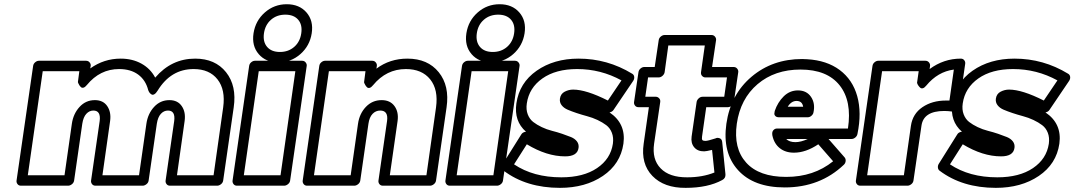

<svg xmlns="http://www.w3.org/2000/svg" viewBox="-20 -862 5131 917"><path d="M59.1 0 138.2 -546.9Q139.6 -557.6 148.2 -564.7Q156.7 -571.8 166 -571.8H391.1Q401.9 -571.8 408.2 -563.7Q414.6 -555.7 413.1 -546.9L411.1 -535.2Q476.6 -582 556.2 -582Q612.3 -582 655.5 -558.1Q698.7 -534.2 721.2 -491.2Q798.8 -582 912.1 -582Q1007.8 -582 1059.6 -517.1Q1111.3 -452.1 1096.2 -349.1L1045.9 0Q1044.4 10.7 1035.4 17.8Q1026.4 24.9 1017.1 24.9H792Q781.2 24.9 775.4 17.1Q769.5 9.3 771 0L812 -284.2Q818.4 -334 782.2 -334Q762.7 -334 748.3 -318.4Q733.9 -302.7 729 -271L689.9 0Q688.5 10.7 679.4 17.8Q670.4 24.9 661.1 24.9H436Q425.3 24.9 419.4 17.1Q413.6 9.3 415 0L456.1 -284.2Q462.4 -334 425.8 -334Q406.7 -334 392.3 -318.4Q377.9 -302.7 373 -271L334 0Q332.5 10.7 323.5 17.8Q314.5 24.9 305.2 24.9H80.1Q69.3 24.9 63.5 17.1Q57.6 9.3 59.1 0ZM112.8 -24.9H288.1L323.2 -271Q330.1 -318.8 359.9 -351.3Q389.6 -383.8 433.1 -383.8Q472.7 -383.8 492.2 -355.2Q511.7 -326.7 505.9 -284.2L469.2 -24.9H644L679.2 -271Q686 -318.8 715.8 -351.3Q745.6 -383.8 789.1 -383.8Q828.6 -383.8 848.1 -355.2Q867.7 -326.7 861.8 -284.2L825.2 -24.9H1000L1045.9 -349.1Q1057.6 -433.6 1018.8 -482.9Q980 -532.2 904.8 -532.2Q795.9 -532.2 732.9 -429.2Q725.1 -416.5 717.5 -412.1Q710 -407.7 704.8 -410.4Q699.7 -413.1 695.8 -417.5Q691.9 -421.9 689.9 -426.8L688 -431.2Q675.8 -479.5 639.9 -505.9Q604 -532.2 548.8 -532.2Q457.5 -532.2 395 -456.1Q386.7 -445.8 379.4 -443.6Q372.1 -441.4 367.4 -445.3Q362.8 -449.2 359.1 -454.8Q355.5 -460.4 353.5 -465.3L352.1 -470.2L358.9 -522H184.1Z M1090.8 0 1169.9 -546.9Q1171.4 -557.6 1179.9 -564.7Q1188.5 -571.8 1197.8 -571.8H1422.9Q1433.6 -571.8 1439.9 -563.7Q1446.3 -555.7 1444.8 -546.9L1365.7 0Q1364.3 10.7 1355.2 17.8Q1346.2 24.9 1336.9 24.9H1111.8Q1101.1 24.9 1095.2 17.1Q1089.4 9.3 1090.8 0ZM1144.5 -24.9H1319.8L1390.6 -522H1215.8ZM1215.6 -603.5Q1181.6 -643.1 1190.9 -703.1Q1200.2 -763.2 1244.9 -802.5Q1289.6 -841.8 1349.6 -841.8Q1409.7 -841.8 1443.8 -802.5Q1478 -763.2 1468.8 -703.1Q1459.5 -643.1 1414.6 -603.5Q1369.6 -564 1309.6 -564Q1249.5 -564 1215.6 -603.5ZM1274.4 -767.8Q1246.6 -743.7 1240.7 -703.1Q1234.9 -662.6 1255.6 -638.2Q1276.4 -613.8 1316.9 -613.8Q1357.4 -613.8 1385.3 -638.2Q1413.1 -662.6 1418.9 -703.1Q1424.8 -743.7 1404.1 -767.8Q1383.3 -792 1342.8 -792Q1302.2 -792 1274.4 -767.8Z M1425.8 0 1504.9 -546.9Q1506.3 -557.6 1514.9 -564.7Q1523.4 -571.8 1532.7 -571.8H1757.8Q1768.6 -571.8 1774.9 -563.7Q1781.2 -555.7 1779.8 -546.9L1777.8 -534.2Q1841.8 -582 1925.8 -582Q2022.9 -582 2075.4 -517.1Q2127.9 -452.1 2112.8 -349.1L2062.5 0Q2061 10.7 2052 17.8Q2043 24.9 2033.7 24.9H1808.6Q1797.9 24.9 1792 17.1Q1786.1 9.3 1787.6 0L1828.6 -284.2Q1835.4 -334 1795.9 -334Q1774.4 -334 1759.3 -318.1Q1744.1 -302.2 1739.7 -271L1700.7 0Q1699.2 10.7 1690.2 17.8Q1681.2 24.9 1671.9 24.9H1446.8Q1436 24.9 1430.2 17.1Q1424.3 9.3 1425.8 0ZM1479.5 -24.9H1654.8L1689.9 -271Q1696.8 -319.3 1727.5 -351.6Q1758.3 -383.8 1802.7 -383.8Q1843.3 -383.8 1864 -355.5Q1884.8 -327.1 1878.9 -284.2L1841.8 -24.9H2016.6L2062.5 -349.1Q2074.2 -433.6 2034.7 -482.9Q1995.1 -532.2 1918.5 -532.2Q1825.2 -532.2 1761.7 -455.1Q1753.4 -444.8 1746.1 -442.6Q1738.8 -440.4 1734.1 -444.3Q1729.5 -448.2 1725.8 -453.9Q1722.2 -459.5 1720.2 -464.4L1718.8 -469.2L1725.6 -522H1550.8Z M2107.4 0 2186.5 -546.9Q2188 -557.6 2196.5 -564.7Q2205.1 -571.8 2214.4 -571.8H2439.5Q2450.2 -571.8 2456.5 -563.7Q2462.9 -555.7 2461.4 -546.9L2382.3 0Q2380.9 10.7 2371.8 17.8Q2362.8 24.9 2353.5 24.9H2128.4Q2117.7 24.9 2111.8 17.1Q2106 9.3 2107.4 0ZM2161.1 -24.9H2336.4L2407.2 -522H2232.4ZM2232.2 -603.5Q2198.2 -643.1 2207.5 -703.1Q2216.8 -763.2 2261.5 -802.5Q2306.2 -841.8 2366.2 -841.8Q2426.3 -841.8 2460.4 -802.5Q2494.6 -763.2 2485.4 -703.1Q2476.1 -643.1 2431.2 -603.5Q2386.2 -564 2326.2 -564Q2266.1 -564 2232.2 -603.5ZM2291 -767.8Q2263.2 -743.7 2257.3 -703.1Q2251.5 -662.6 2272.2 -638.2Q2293 -613.8 2333.5 -613.8Q2374 -613.8 2401.9 -638.2Q2429.7 -662.6 2435.5 -703.1Q2441.4 -743.7 2420.7 -767.8Q2399.9 -792 2359.4 -792Q2318.8 -792 2291 -767.8Z M2381.3 -79.1 2469.2 -219.2Q2475.6 -231 2492.2 -232.9Q2434.1 -283.7 2446.3 -368.2Q2460.4 -466.3 2543 -524.2Q2625.5 -582 2743.2 -582Q2881.3 -582 2999.5 -509.8Q3007.8 -504.9 3009 -495.1Q3010.3 -485.4 3004.4 -476.1L2910.2 -336.9Q2903.3 -327.1 2891.1 -325.2Q2970.7 -271.5 2957.5 -175.8Q2943.4 -78.6 2859.4 -21.7Q2775.4 35.2 2654.3 35.2Q2494.1 35.2 2385.3 -46.9Q2378.4 -52.2 2377.4 -61.5Q2376.5 -70.8 2381.3 -79.1ZM2435.1 -77.1Q2527.3 -15.1 2661.1 -15.1Q2766.6 -15.1 2831.5 -59.1Q2896.5 -103 2907.2 -175.8Q2911.1 -205.1 2902.3 -227.8Q2893.6 -250.5 2875.5 -264.2Q2857.4 -277.8 2833.5 -289.1Q2809.6 -300.3 2783.9 -307.1Q2758.3 -314 2734.1 -322Q2710 -330.1 2691.2 -338.1Q2672.4 -346.2 2662.1 -359.9Q2651.9 -373.5 2654.3 -391.1Q2657.7 -414.1 2677 -424.1Q2696.3 -434.1 2717.3 -434.1Q2779.8 -434.1 2883.3 -381.8L2948.2 -478Q2849.6 -532.2 2736.3 -532.2Q2634.3 -532.2 2570.6 -487.3Q2506.8 -442.4 2496.1 -368.2Q2491.7 -338.9 2500.5 -315.9Q2509.3 -293 2526.6 -279.5Q2543.9 -266.1 2567.4 -254.9Q2590.8 -243.7 2616 -237.3Q2641.1 -231 2665 -222.9Q2689 -214.8 2707.3 -207.3Q2725.6 -199.7 2735.6 -186.5Q2745.6 -173.3 2743.2 -155.8Q2737.8 -115.2 2679.2 -115.2Q2591.3 -115.2 2496.1 -172.9Z M3008.3 -375 3029.3 -517.1Q3030.8 -527.8 3039.3 -534.9Q3047.9 -542 3057.1 -542H3106.9L3126 -669.9Q3127.4 -680.7 3136.2 -687.7Q3145 -694.8 3154.3 -694.8H3377.9Q3388.7 -694.8 3395 -686.8Q3401.4 -678.7 3399.9 -669.9L3380.9 -542H3483.9Q3494.6 -542 3501 -533.9Q3507.3 -525.9 3505.9 -517.1L3484.9 -375Q3483.4 -364.3 3474.4 -357.2Q3465.3 -350.1 3456.1 -350.1H3353L3333 -210Q3331.1 -197.3 3334.7 -193.1Q3338.4 -189 3349.1 -189Q3360.4 -189 3397.9 -201.2Q3405.3 -205.6 3416.5 -201.9Q3427.7 -198.2 3429.2 -184.1L3444.8 -29.8Q3446.3 -10.7 3429.2 -2Q3360.8 35.2 3254.9 35.2Q3151.9 36.1 3095.9 -21.7Q3040 -79.6 3054.2 -175.8L3079.1 -350.1H3029.3Q3018.6 -350.1 3012.7 -357.9Q3006.8 -365.7 3008.3 -375ZM3062 -399.9H3111.8Q3121.1 -399.9 3127.9 -392.8Q3134.8 -385.7 3133.3 -375L3104 -175.8Q3093.3 -101.1 3135.3 -57.9Q3177.2 -14.6 3262.2 -15.1Q3335 -15.1 3392.1 -38.1L3380.9 -146Q3352.5 -139.2 3343.3 -139.2Q3312 -138.7 3295.4 -158.7Q3278.8 -178.7 3283.2 -210L3307.1 -375Q3308.6 -384.3 3316.9 -392.1Q3325.2 -399.9 3335.9 -399.9H3439L3452.1 -492.2H3349.1Q3339.8 -492.2 3333.3 -499.3Q3326.7 -506.3 3328.1 -517.1L3346.2 -645H3171.9L3154.3 -517.1Q3152.8 -507.8 3144.3 -500Q3135.7 -492.2 3125 -492.2H3075.2Z M3449.2 -271Q3469.2 -410.6 3569.3 -495.4Q3669.4 -580.1 3811 -580.1Q3814.9 -580.1 3823 -579.6Q3831.1 -579.1 3835 -579.1Q3928.7 -573.7 3990.5 -527.6Q4052.2 -481.4 4074.2 -402.6Q4096.2 -323.7 4075.2 -222.2Q4073.2 -211.9 4064.7 -205.1Q4056.2 -198.2 4046.9 -198.2H3937L4014.2 -109.9Q4020 -102.5 4018.8 -92.3Q4017.6 -82 4010.3 -75.2Q3896.5 33.2 3728 33.2Q3579.6 33.2 3504.6 -49.8Q3429.7 -132.8 3449.2 -271ZM3499 -271Q3482.4 -153.3 3543.9 -85.2Q3605.5 -17.1 3734.9 -17.1Q3866.7 -17.1 3959 -91.8L3888.2 -172.9Q3828.6 -132.8 3772 -132.8Q3731.4 -132.8 3704.3 -154.3Q3677.2 -175.8 3668.9 -214.8Q3666 -231.4 3673.3 -239.7Q3680.7 -248 3689.5 -248H3698.2H4029.8Q4049.8 -379.4 3990 -454.6Q3930.2 -529.8 3803.2 -529.8Q3680.2 -529.8 3598.1 -460Q3516.1 -390.1 3499 -271ZM3680.2 -332Q3694.3 -373.5 3723.1 -401.9Q3752 -430.2 3791 -430.2Q3832.5 -430.2 3853.5 -399.2Q3874.5 -368.2 3865.2 -325.2Q3863.8 -316.4 3855.5 -309.1Q3847.2 -301.8 3836.9 -301.8H3701.2Q3688.5 -301.8 3682.9 -308.1Q3677.2 -314.5 3678.5 -321Q3679.7 -327.6 3680.2 -332ZM3734.9 -198.2Q3750 -183.1 3778.8 -183.1Q3805.2 -183.1 3837.9 -198.2ZM3742.2 -352.1H3815.9Q3811.5 -379.9 3784.2 -379.9Q3759.3 -379.9 3742.2 -352.1Z M4067.9 0 4147 -546.9Q4148.4 -557.6 4157 -564.7Q4165.5 -571.8 4174.8 -571.8H4399.9Q4410.6 -571.8 4417 -563.7Q4423.3 -555.7 4421.9 -546.9L4419.9 -532.2Q4487.3 -582 4568.8 -582Q4579.6 -582 4585.4 -574.2Q4591.3 -566.4 4589.8 -557.1L4560.5 -354Q4559.6 -344.2 4551.5 -335.7Q4543.5 -327.1 4528.8 -329.1Q4507.3 -332 4489.7 -332Q4390.6 -332 4380.9 -261.2L4342.8 0Q4341.3 10.7 4332.3 17.8Q4323.2 24.9 4314 24.9H4088.9Q4078.1 24.9 4072.3 17.1Q4066.4 9.3 4067.9 0ZM4121.6 -24.9H4296.9L4330.6 -261.2Q4338.9 -318.4 4385.5 -350.1Q4432.1 -381.8 4497.6 -381.8H4514.6L4535.6 -529.8Q4458.5 -519.5 4403.8 -453.1Q4395.5 -442.9 4388.2 -440.7Q4380.9 -438.5 4376 -442.4Q4371.1 -446.3 4367.2 -451.7Q4363.3 -457 4361.3 -461.9L4359.9 -466.8L4367.7 -522H4192.9Z M4463.4 -79.1 4551.3 -219.2Q4557.6 -231 4574.2 -232.9Q4516.1 -283.7 4528.3 -368.2Q4542.5 -466.3 4625 -524.2Q4707.5 -582 4825.2 -582Q4963.4 -582 5081.5 -509.8Q5089.8 -504.9 5091.1 -495.1Q5092.3 -485.4 5086.4 -476.1L4992.2 -336.9Q4985.4 -327.1 4973.1 -325.2Q5052.7 -271.5 5039.6 -175.8Q5025.4 -78.6 4941.4 -21.7Q4857.4 35.2 4736.3 35.2Q4576.2 35.2 4467.3 -46.9Q4460.4 -52.2 4459.5 -61.5Q4458.5 -70.8 4463.4 -79.1ZM4517.1 -77.1Q4609.4 -15.1 4743.2 -15.1Q4848.6 -15.1 4913.6 -59.1Q4978.5 -103 4989.3 -175.8Q4993.2 -205.1 4984.4 -227.8Q4975.6 -250.5 4957.5 -264.2Q4939.5 -277.8 4915.5 -289.1Q4891.6 -300.3 4866 -307.1Q4840.3 -314 4816.2 -322Q4792 -330.1 4773.2 -338.1Q4754.4 -346.2 4744.1 -359.9Q4733.9 -373.5 4736.3 -391.1Q4739.7 -414.1 4759 -424.1Q4778.3 -434.1 4799.3 -434.1Q4861.8 -434.1 4965.3 -381.8L5030.3 -478Q4931.6 -532.2 4818.4 -532.2Q4716.3 -532.2 4652.6 -487.3Q4588.9 -442.4 4578.1 -368.2Q4573.7 -338.9 4582.5 -315.9Q4591.3 -293 4608.6 -279.5Q4626 -266.1 4649.4 -254.9Q4672.9 -243.7 4698 -237.3Q4723.1 -231 4747.1 -222.9Q4771 -214.8 4789.3 -207.3Q4807.6 -199.7 4817.6 -186.5Q4827.6 -173.3 4825.2 -155.8Q4819.8 -115.2 4761.2 -115.2Q4673.3 -115.2 4578.1 -172.9Z"/></svg>

Font: Trueno Black Outline
Style: Italic
Weight: 900
Width: 6
Designer: Julieta Ulanovsky
Foundry: Julieta Ulanovsky
Version: Version 3.001b | FøM Fix